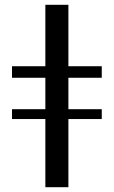

<svg xmlns="http://www.w3.org/2000/svg" viewBox="-20 -780 474 800"><path d="M265 -504V-760H169V-504H30V-456H169V-325H30V-284H169V0H265V-284H404V-325H265V-456H404V-504Z"/></svg>

Font: LXGW Marker Gothic
Style: Regular
Weight: 400
Version: Version 1.001